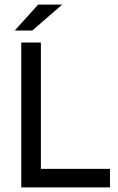

<svg xmlns="http://www.w3.org/2000/svg" viewBox="-20 -811 512 831"><path d="M456 0H72V-627H157V-80H456ZM249 -791 120 -679H44L145 -791Z"/></svg>

Font: Blinker
Style: Regular
Weight: 400
Designer: Juergen Huber
Foundry: supertype
Version: 1.017